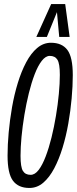

<svg xmlns="http://www.w3.org/2000/svg" viewBox="-20 -922 381 952"><path d="M125.7 10Q71.2 10 44.3 -25.8Q17.5 -61.7 17.5 -150.6Q17.5 -204.1 23.1 -265.7Q28.7 -327.3 39.7 -390.4Q50.8 -453.6 68.3 -510.7Q85.8 -567.8 109.7 -612.9Q133.5 -657.9 164.3 -684Q195.1 -710 232.7 -710Q287.3 -710 314.1 -674.4Q340.9 -638.7 340.9 -549.4Q340.9 -495.9 335.3 -434.3Q329.8 -372.7 318.7 -309.6Q307.6 -246.4 290.1 -189.3Q272.6 -132.2 248.8 -87.1Q224.9 -42.1 194.5 -16Q164 10 125.7 10ZM131.7 -55.1Q153.2 -55.1 171.8 -79.5Q190.4 -104 206.4 -146Q222.5 -188 235.4 -240.2Q248.3 -292.4 257.5 -348.1Q266.8 -403.8 271.7 -456.2Q276.7 -508.7 276.7 -550.6Q276.7 -606.5 264.8 -625.7Q252.9 -644.9 226.8 -644.9Q206.3 -644.9 187.2 -620.5Q168.1 -596 152 -554Q135.9 -512 123 -459.8Q110.1 -407.6 100.9 -351.9Q91.7 -296.2 86.7 -243.8Q81.8 -191.3 81.8 -149.4Q81.8 -93.5 93.7 -74.3Q105.6 -55.1 131.7 -55.1ZM160.1 -738.8 233.7 -901.7H303.3L325.3 -738.8H273.7L262.4 -861.8L212.3 -738.8Z"/></svg>

Font: Georama
Style: Italic
Weight: 400
Width: 2
Italic angle: -9°
Designer: Jean-Baptiste Levee
Foundry: Production Type
Version: Version 1.000